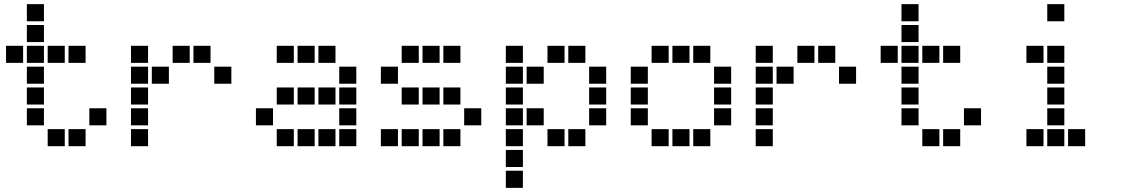

<svg xmlns="http://www.w3.org/2000/svg" viewBox="-20 -711 5440 922"><path d="M110 -691Q109 -691 109 -691Q109 -691 109 -690V-610Q109 -609 109 -609Q109 -609 110 -609H190Q191 -609 191 -609Q191 -609 191 -610V-690Q191 -691 191 -691Q191 -691 190 -691ZM110 -591Q109 -591 109 -591Q109 -591 109 -590V-510Q109 -509 109 -509Q109 -509 110 -509H190Q191 -509 191 -509Q191 -509 191 -510V-590Q191 -591 191 -591Q191 -591 190 -591ZM10 -491Q9 -491 9 -491Q9 -491 9 -490V-410Q9 -409 9 -409Q9 -409 10 -409H90Q91 -409 91 -409Q91 -409 91 -410V-490Q91 -491 91 -491Q91 -491 90 -491ZM110 -491Q109 -491 109 -491Q109 -491 109 -490V-410Q109 -409 109 -409Q109 -409 110 -409H190Q191 -409 191 -409Q191 -409 191 -410V-490Q191 -491 191 -491Q191 -491 190 -491ZM210 -491Q209 -491 209 -491Q209 -491 209 -490V-410Q209 -409 209 -409Q209 -409 210 -409H290Q291 -409 291 -409Q291 -409 291 -410V-490Q291 -491 291 -491Q291 -491 290 -491ZM310 -491Q309 -491 309 -491Q309 -491 309 -490V-410Q309 -409 309 -409Q309 -409 310 -409H390Q391 -409 391 -409Q391 -409 391 -410V-490Q391 -491 391 -491Q391 -491 390 -491ZM110 -391Q109 -391 109 -391Q109 -391 109 -390V-310Q109 -309 109 -309Q109 -309 110 -309H190Q191 -309 191 -309Q191 -309 191 -310V-390Q191 -391 191 -391Q191 -391 190 -391ZM110 -291Q109 -291 109 -291Q109 -291 109 -290V-210Q109 -209 109 -209Q109 -209 110 -209H190Q191 -209 191 -209Q191 -209 191 -210V-290Q191 -291 191 -291Q191 -291 190 -291ZM110 -191Q109 -191 109 -191Q109 -191 109 -190V-110Q109 -109 109 -109Q109 -109 110 -109H190Q191 -109 191 -109Q191 -109 191 -110V-190Q191 -191 191 -191Q191 -191 190 -191ZM410 -191Q409 -191 409 -191Q409 -191 409 -190V-110Q409 -109 409 -109Q409 -109 410 -109H490Q491 -109 491 -109Q491 -109 491 -110V-190Q491 -191 491 -191Q491 -191 490 -191ZM210 -91Q209 -91 209 -91Q209 -91 209 -90V-10Q209 -9 209 -9Q209 -9 210 -9H290Q291 -9 291 -9Q291 -9 291 -10V-90Q291 -91 291 -91Q291 -91 290 -91ZM310 -91Q309 -91 309 -91Q309 -91 309 -90V-10Q309 -9 309 -9Q309 -9 310 -9H390Q391 -9 391 -9Q391 -9 391 -10V-90Q391 -91 391 -91Q391 -91 390 -91Z M610 -491Q609 -491 609 -491Q609 -491 609 -490V-410Q609 -409 609 -409Q609 -409 610 -409H690Q691 -409 691 -409Q691 -409 691 -410V-490Q691 -491 691 -491Q691 -491 690 -491ZM810 -491Q809 -491 809 -491Q809 -491 809 -490V-410Q809 -409 809 -409Q809 -409 810 -409H890Q891 -409 891 -409Q891 -409 891 -410V-490Q891 -491 891 -491Q891 -491 890 -491ZM910 -491Q909 -491 909 -491Q909 -491 909 -490V-410Q909 -409 909 -409Q909 -409 910 -409H990Q991 -409 991 -409Q991 -409 991 -410V-490Q991 -491 991 -491Q991 -491 990 -491ZM610 -391Q609 -391 609 -391Q609 -391 609 -390V-310Q609 -309 609 -309Q609 -309 610 -309H690Q691 -309 691 -309Q691 -309 691 -310V-390Q691 -391 691 -391Q691 -391 690 -391ZM710 -391Q709 -391 709 -391Q709 -391 709 -390V-310Q709 -309 709 -309Q709 -309 710 -309H790Q791 -309 791 -309Q791 -309 791 -310V-390Q791 -391 791 -391Q791 -391 790 -391ZM1010 -391Q1009 -391 1009 -391Q1009 -391 1009 -390V-310Q1009 -309 1009 -309Q1009 -309 1010 -309H1090Q1091 -309 1091 -309Q1091 -309 1091 -310V-390Q1091 -391 1091 -391Q1091 -391 1090 -391ZM610 -291Q609 -291 609 -291Q609 -291 609 -290V-210Q609 -209 609 -209Q609 -209 610 -209H690Q691 -209 691 -209Q691 -209 691 -210V-290Q691 -291 691 -291Q691 -291 690 -291ZM610 -191Q609 -191 609 -191Q609 -191 609 -190V-110Q609 -109 609 -109Q609 -109 610 -109H690Q691 -109 691 -109Q691 -109 691 -110V-190Q691 -191 691 -191Q691 -191 690 -191ZM610 -91Q609 -91 609 -91Q609 -91 609 -90V-10Q609 -9 609 -9Q609 -9 610 -9H690Q691 -9 691 -9Q691 -9 691 -10V-90Q691 -91 691 -91Q691 -91 690 -91Z M1310 -491Q1309 -491 1309 -491Q1309 -491 1309 -490V-410Q1309 -409 1309 -409Q1309 -409 1310 -409H1390Q1391 -409 1391 -409Q1391 -409 1391 -410V-490Q1391 -491 1391 -491Q1391 -491 1390 -491ZM1410 -491Q1409 -491 1409 -491Q1409 -491 1409 -490V-410Q1409 -409 1409 -409Q1409 -409 1410 -409H1490Q1491 -409 1491 -409Q1491 -409 1491 -410V-490Q1491 -491 1491 -491Q1491 -491 1490 -491ZM1510 -491Q1509 -491 1509 -491Q1509 -491 1509 -490V-410Q1509 -409 1509 -409Q1509 -409 1510 -409H1590Q1591 -409 1591 -409Q1591 -409 1591 -410V-490Q1591 -491 1591 -491Q1591 -491 1590 -491ZM1610 -391Q1609 -391 1609 -391Q1609 -391 1609 -390V-310Q1609 -309 1609 -309Q1609 -309 1610 -309H1690Q1691 -309 1691 -309Q1691 -309 1691 -310V-390Q1691 -391 1691 -391Q1691 -391 1690 -391ZM1310 -291Q1309 -291 1309 -291Q1309 -291 1309 -290V-210Q1309 -209 1309 -209Q1309 -209 1310 -209H1390Q1391 -209 1391 -209Q1391 -209 1391 -210V-290Q1391 -291 1391 -291Q1391 -291 1390 -291ZM1410 -291Q1409 -291 1409 -291Q1409 -291 1409 -290V-210Q1409 -209 1409 -209Q1409 -209 1410 -209H1490Q1491 -209 1491 -209Q1491 -209 1491 -210V-290Q1491 -291 1491 -291Q1491 -291 1490 -291ZM1510 -291Q1509 -291 1509 -291Q1509 -291 1509 -290V-210Q1509 -209 1509 -209Q1509 -209 1510 -209H1590Q1591 -209 1591 -209Q1591 -209 1591 -210V-290Q1591 -291 1591 -291Q1591 -291 1590 -291ZM1610 -291Q1609 -291 1609 -291Q1609 -291 1609 -290V-210Q1609 -209 1609 -209Q1609 -209 1610 -209H1690Q1691 -209 1691 -209Q1691 -209 1691 -210V-290Q1691 -291 1691 -291Q1691 -291 1690 -291ZM1210 -191Q1209 -191 1209 -191Q1209 -191 1209 -190V-110Q1209 -109 1209 -109Q1209 -109 1210 -109H1290Q1291 -109 1291 -109Q1291 -109 1291 -110V-190Q1291 -191 1291 -191Q1291 -191 1290 -191ZM1610 -191Q1609 -191 1609 -191Q1609 -191 1609 -190V-110Q1609 -109 1609 -109Q1609 -109 1610 -109H1690Q1691 -109 1691 -109Q1691 -109 1691 -110V-190Q1691 -191 1691 -191Q1691 -191 1690 -191ZM1310 -91Q1309 -91 1309 -91Q1309 -91 1309 -90V-10Q1309 -9 1309 -9Q1309 -9 1310 -9H1390Q1391 -9 1391 -9Q1391 -9 1391 -10V-90Q1391 -91 1391 -91Q1391 -91 1390 -91ZM1410 -91Q1409 -91 1409 -91Q1409 -91 1409 -90V-10Q1409 -9 1409 -9Q1409 -9 1410 -9H1490Q1491 -9 1491 -9Q1491 -9 1491 -10V-90Q1491 -91 1491 -91Q1491 -91 1490 -91ZM1510 -91Q1509 -91 1509 -91Q1509 -91 1509 -90V-10Q1509 -9 1509 -9Q1509 -9 1510 -9H1590Q1591 -9 1591 -9Q1591 -9 1591 -10V-90Q1591 -91 1591 -91Q1591 -91 1590 -91ZM1610 -91Q1609 -91 1609 -91Q1609 -91 1609 -90V-10Q1609 -9 1609 -9Q1609 -9 1610 -9H1690Q1691 -9 1691 -9Q1691 -9 1691 -10V-90Q1691 -91 1691 -91Q1691 -91 1690 -91Z M1910 -491Q1909 -491 1909 -491Q1909 -491 1909 -490V-410Q1909 -409 1909 -409Q1909 -409 1910 -409H1990Q1991 -409 1991 -409Q1991 -409 1991 -410V-490Q1991 -491 1991 -491Q1991 -491 1990 -491ZM2010 -491Q2009 -491 2009 -491Q2009 -491 2009 -490V-410Q2009 -409 2009 -409Q2009 -409 2010 -409H2090Q2091 -409 2091 -409Q2091 -409 2091 -410V-490Q2091 -491 2091 -491Q2091 -491 2090 -491ZM2110 -491Q2109 -491 2109 -491Q2109 -491 2109 -490V-410Q2109 -409 2109 -409Q2109 -409 2110 -409H2190Q2191 -409 2191 -409Q2191 -409 2191 -410V-490Q2191 -491 2191 -491Q2191 -491 2190 -491ZM1810 -391Q1809 -391 1809 -391Q1809 -391 1809 -390V-310Q1809 -309 1809 -309Q1809 -309 1810 -309H1890Q1891 -309 1891 -309Q1891 -309 1891 -310V-390Q1891 -391 1891 -391Q1891 -391 1890 -391ZM1910 -291Q1909 -291 1909 -291Q1909 -291 1909 -290V-210Q1909 -209 1909 -209Q1909 -209 1910 -209H1990Q1991 -209 1991 -209Q1991 -209 1991 -210V-290Q1991 -291 1991 -291Q1991 -291 1990 -291ZM2010 -291Q2009 -291 2009 -291Q2009 -291 2009 -290V-210Q2009 -209 2009 -209Q2009 -209 2010 -209H2090Q2091 -209 2091 -209Q2091 -209 2091 -210V-290Q2091 -291 2091 -291Q2091 -291 2090 -291ZM2110 -291Q2109 -291 2109 -291Q2109 -291 2109 -290V-210Q2109 -209 2109 -209Q2109 -209 2110 -209H2190Q2191 -209 2191 -209Q2191 -209 2191 -210V-290Q2191 -291 2191 -291Q2191 -291 2190 -291ZM2210 -191Q2209 -191 2209 -191Q2209 -191 2209 -190V-110Q2209 -109 2209 -109Q2209 -109 2210 -109H2290Q2291 -109 2291 -109Q2291 -109 2291 -110V-190Q2291 -191 2291 -191Q2291 -191 2290 -191ZM1810 -91Q1809 -91 1809 -91Q1809 -91 1809 -90V-10Q1809 -9 1809 -9Q1809 -9 1810 -9H1890Q1891 -9 1891 -9Q1891 -9 1891 -10V-90Q1891 -91 1891 -91Q1891 -91 1890 -91ZM1910 -91Q1909 -91 1909 -91Q1909 -91 1909 -90V-10Q1909 -9 1909 -9Q1909 -9 1910 -9H1990Q1991 -9 1991 -9Q1991 -9 1991 -10V-90Q1991 -91 1991 -91Q1991 -91 1990 -91ZM2010 -91Q2009 -91 2009 -91Q2009 -91 2009 -90V-10Q2009 -9 2009 -9Q2009 -9 2010 -9H2090Q2091 -9 2091 -9Q2091 -9 2091 -10V-90Q2091 -91 2091 -91Q2091 -91 2090 -91ZM2110 -91Q2109 -91 2109 -91Q2109 -91 2109 -90V-10Q2109 -9 2109 -9Q2109 -9 2110 -9H2190Q2191 -9 2191 -9Q2191 -9 2191 -10V-90Q2191 -91 2191 -91Q2191 -91 2190 -91Z M2410 -491Q2409 -491 2409 -491Q2409 -491 2409 -490V-410Q2409 -409 2409 -409Q2409 -409 2410 -409H2490Q2491 -409 2491 -409Q2491 -409 2491 -410V-490Q2491 -491 2491 -491Q2491 -491 2490 -491ZM2610 -491Q2609 -491 2609 -491Q2609 -491 2609 -490V-410Q2609 -409 2609 -409Q2609 -409 2610 -409H2690Q2691 -409 2691 -409Q2691 -409 2691 -410V-490Q2691 -491 2691 -491Q2691 -491 2690 -491ZM2710 -491Q2709 -491 2709 -491Q2709 -491 2709 -490V-410Q2709 -409 2709 -409Q2709 -409 2710 -409H2790Q2791 -409 2791 -409Q2791 -409 2791 -410V-490Q2791 -491 2791 -491Q2791 -491 2790 -491ZM2410 -391Q2409 -391 2409 -391Q2409 -391 2409 -390V-310Q2409 -309 2409 -309Q2409 -309 2410 -309H2490Q2491 -309 2491 -309Q2491 -309 2491 -310V-390Q2491 -391 2491 -391Q2491 -391 2490 -391ZM2510 -391Q2509 -391 2509 -391Q2509 -391 2509 -390V-310Q2509 -309 2509 -309Q2509 -309 2510 -309H2590Q2591 -309 2591 -309Q2591 -309 2591 -310V-390Q2591 -391 2591 -391Q2591 -391 2590 -391ZM2810 -391Q2809 -391 2809 -391Q2809 -391 2809 -390V-310Q2809 -309 2809 -309Q2809 -309 2810 -309H2890Q2891 -309 2891 -309Q2891 -309 2891 -310V-390Q2891 -391 2891 -391Q2891 -391 2890 -391ZM2410 -291Q2409 -291 2409 -291Q2409 -291 2409 -290V-210Q2409 -209 2409 -209Q2409 -209 2410 -209H2490Q2491 -209 2491 -209Q2491 -209 2491 -210V-290Q2491 -291 2491 -291Q2491 -291 2490 -291ZM2810 -291Q2809 -291 2809 -291Q2809 -291 2809 -290V-210Q2809 -209 2809 -209Q2809 -209 2810 -209H2890Q2891 -209 2891 -209Q2891 -209 2891 -210V-290Q2891 -291 2891 -291Q2891 -291 2890 -291ZM2410 -191Q2409 -191 2409 -191Q2409 -191 2409 -190V-110Q2409 -109 2409 -109Q2409 -109 2410 -109H2490Q2491 -109 2491 -109Q2491 -109 2491 -110V-190Q2491 -191 2491 -191Q2491 -191 2490 -191ZM2510 -191Q2509 -191 2509 -191Q2509 -191 2509 -190V-110Q2509 -109 2509 -109Q2509 -109 2510 -109H2590Q2591 -109 2591 -109Q2591 -109 2591 -110V-190Q2591 -191 2591 -191Q2591 -191 2590 -191ZM2810 -191Q2809 -191 2809 -191Q2809 -191 2809 -190V-110Q2809 -109 2809 -109Q2809 -109 2810 -109H2890Q2891 -109 2891 -109Q2891 -109 2891 -110V-190Q2891 -191 2891 -191Q2891 -191 2890 -191ZM2410 -91Q2409 -91 2409 -91Q2409 -91 2409 -90V-10Q2409 -9 2409 -9Q2409 -9 2410 -9H2490Q2491 -9 2491 -9Q2491 -9 2491 -10V-90Q2491 -91 2491 -91Q2491 -91 2490 -91ZM2610 -91Q2609 -91 2609 -91Q2609 -91 2609 -90V-10Q2609 -9 2609 -9Q2609 -9 2610 -9H2690Q2691 -9 2691 -9Q2691 -9 2691 -10V-90Q2691 -91 2691 -91Q2691 -91 2690 -91ZM2710 -91Q2709 -91 2709 -91Q2709 -91 2709 -90V-10Q2709 -9 2709 -9Q2709 -9 2710 -9H2790Q2791 -9 2791 -9Q2791 -9 2791 -10V-90Q2791 -91 2791 -91Q2791 -91 2790 -91ZM2410 9Q2409 9 2409 9Q2409 9 2409 10V90Q2409 91 2409 91Q2409 91 2410 91H2490Q2491 91 2491 91Q2491 91 2491 90V10Q2491 9 2491 9Q2491 9 2490 9ZM2410 109Q2409 109 2409 109Q2409 109 2409 110V190Q2409 191 2409 191Q2409 191 2410 191H2490Q2491 191 2491 191Q2491 191 2491 190V110Q2491 109 2491 109Q2491 109 2490 109Z M3110 -491Q3109 -491 3109 -491Q3109 -491 3109 -490V-410Q3109 -409 3109 -409Q3109 -409 3110 -409H3190Q3191 -409 3191 -409Q3191 -409 3191 -410V-490Q3191 -491 3191 -491Q3191 -491 3190 -491ZM3210 -491Q3209 -491 3209 -491Q3209 -491 3209 -490V-410Q3209 -409 3209 -409Q3209 -409 3210 -409H3290Q3291 -409 3291 -409Q3291 -409 3291 -410V-490Q3291 -491 3291 -491Q3291 -491 3290 -491ZM3310 -491Q3309 -491 3309 -491Q3309 -491 3309 -490V-410Q3309 -409 3309 -409Q3309 -409 3310 -409H3390Q3391 -409 3391 -409Q3391 -409 3391 -410V-490Q3391 -491 3391 -491Q3391 -491 3390 -491ZM3010 -391Q3009 -391 3009 -391Q3009 -391 3009 -390V-310Q3009 -309 3009 -309Q3009 -309 3010 -309H3090Q3091 -309 3091 -309Q3091 -309 3091 -310V-390Q3091 -391 3091 -391Q3091 -391 3090 -391ZM3410 -391Q3409 -391 3409 -391Q3409 -391 3409 -390V-310Q3409 -309 3409 -309Q3409 -309 3410 -309H3490Q3491 -309 3491 -309Q3491 -309 3491 -310V-390Q3491 -391 3491 -391Q3491 -391 3490 -391ZM3010 -291Q3009 -291 3009 -291Q3009 -291 3009 -290V-210Q3009 -209 3009 -209Q3009 -209 3010 -209H3090Q3091 -209 3091 -209Q3091 -209 3091 -210V-290Q3091 -291 3091 -291Q3091 -291 3090 -291ZM3410 -291Q3409 -291 3409 -291Q3409 -291 3409 -290V-210Q3409 -209 3409 -209Q3409 -209 3410 -209H3490Q3491 -209 3491 -209Q3491 -209 3491 -210V-290Q3491 -291 3491 -291Q3491 -291 3490 -291ZM3010 -191Q3009 -191 3009 -191Q3009 -191 3009 -190V-110Q3009 -109 3009 -109Q3009 -109 3010 -109H3090Q3091 -109 3091 -109Q3091 -109 3091 -110V-190Q3091 -191 3091 -191Q3091 -191 3090 -191ZM3410 -191Q3409 -191 3409 -191Q3409 -191 3409 -190V-110Q3409 -109 3409 -109Q3409 -109 3410 -109H3490Q3491 -109 3491 -109Q3491 -109 3491 -110V-190Q3491 -191 3491 -191Q3491 -191 3490 -191ZM3110 -91Q3109 -91 3109 -91Q3109 -91 3109 -90V-10Q3109 -9 3109 -9Q3109 -9 3110 -9H3190Q3191 -9 3191 -9Q3191 -9 3191 -10V-90Q3191 -91 3191 -91Q3191 -91 3190 -91ZM3210 -91Q3209 -91 3209 -91Q3209 -91 3209 -90V-10Q3209 -9 3209 -9Q3209 -9 3210 -9H3290Q3291 -9 3291 -9Q3291 -9 3291 -10V-90Q3291 -91 3291 -91Q3291 -91 3290 -91ZM3310 -91Q3309 -91 3309 -91Q3309 -91 3309 -90V-10Q3309 -9 3309 -9Q3309 -9 3310 -9H3390Q3391 -9 3391 -9Q3391 -9 3391 -10V-90Q3391 -91 3391 -91Q3391 -91 3390 -91Z M3610 -491Q3609 -491 3609 -491Q3609 -491 3609 -490V-410Q3609 -409 3609 -409Q3609 -409 3610 -409H3690Q3691 -409 3691 -409Q3691 -409 3691 -410V-490Q3691 -491 3691 -491Q3691 -491 3690 -491ZM3810 -491Q3809 -491 3809 -491Q3809 -491 3809 -490V-410Q3809 -409 3809 -409Q3809 -409 3810 -409H3890Q3891 -409 3891 -409Q3891 -409 3891 -410V-490Q3891 -491 3891 -491Q3891 -491 3890 -491ZM3910 -491Q3909 -491 3909 -491Q3909 -491 3909 -490V-410Q3909 -409 3909 -409Q3909 -409 3910 -409H3990Q3991 -409 3991 -409Q3991 -409 3991 -410V-490Q3991 -491 3991 -491Q3991 -491 3990 -491ZM3610 -391Q3609 -391 3609 -391Q3609 -391 3609 -390V-310Q3609 -309 3609 -309Q3609 -309 3610 -309H3690Q3691 -309 3691 -309Q3691 -309 3691 -310V-390Q3691 -391 3691 -391Q3691 -391 3690 -391ZM3710 -391Q3709 -391 3709 -391Q3709 -391 3709 -390V-310Q3709 -309 3709 -309Q3709 -309 3710 -309H3790Q3791 -309 3791 -309Q3791 -309 3791 -310V-390Q3791 -391 3791 -391Q3791 -391 3790 -391ZM4010 -391Q4009 -391 4009 -391Q4009 -391 4009 -390V-310Q4009 -309 4009 -309Q4009 -309 4010 -309H4090Q4091 -309 4091 -309Q4091 -309 4091 -310V-390Q4091 -391 4091 -391Q4091 -391 4090 -391ZM3610 -291Q3609 -291 3609 -291Q3609 -291 3609 -290V-210Q3609 -209 3609 -209Q3609 -209 3610 -209H3690Q3691 -209 3691 -209Q3691 -209 3691 -210V-290Q3691 -291 3691 -291Q3691 -291 3690 -291ZM3610 -191Q3609 -191 3609 -191Q3609 -191 3609 -190V-110Q3609 -109 3609 -109Q3609 -109 3610 -109H3690Q3691 -109 3691 -109Q3691 -109 3691 -110V-190Q3691 -191 3691 -191Q3691 -191 3690 -191ZM3610 -91Q3609 -91 3609 -91Q3609 -91 3609 -90V-10Q3609 -9 3609 -9Q3609 -9 3610 -9H3690Q3691 -9 3691 -9Q3691 -9 3691 -10V-90Q3691 -91 3691 -91Q3691 -91 3690 -91Z M4310 -691Q4309 -691 4309 -691Q4309 -691 4309 -690V-610Q4309 -609 4309 -609Q4309 -609 4310 -609H4390Q4391 -609 4391 -609Q4391 -609 4391 -610V-690Q4391 -691 4391 -691Q4391 -691 4390 -691ZM4310 -591Q4309 -591 4309 -591Q4309 -591 4309 -590V-510Q4309 -509 4309 -509Q4309 -509 4310 -509H4390Q4391 -509 4391 -509Q4391 -509 4391 -510V-590Q4391 -591 4391 -591Q4391 -591 4390 -591ZM4210 -491Q4209 -491 4209 -491Q4209 -491 4209 -490V-410Q4209 -409 4209 -409Q4209 -409 4210 -409H4290Q4291 -409 4291 -409Q4291 -409 4291 -410V-490Q4291 -491 4291 -491Q4291 -491 4290 -491ZM4310 -491Q4309 -491 4309 -491Q4309 -491 4309 -490V-410Q4309 -409 4309 -409Q4309 -409 4310 -409H4390Q4391 -409 4391 -409Q4391 -409 4391 -410V-490Q4391 -491 4391 -491Q4391 -491 4390 -491ZM4410 -491Q4409 -491 4409 -491Q4409 -491 4409 -490V-410Q4409 -409 4409 -409Q4409 -409 4410 -409H4490Q4491 -409 4491 -409Q4491 -409 4491 -410V-490Q4491 -491 4491 -491Q4491 -491 4490 -491ZM4510 -491Q4509 -491 4509 -491Q4509 -491 4509 -490V-410Q4509 -409 4509 -409Q4509 -409 4510 -409H4590Q4591 -409 4591 -409Q4591 -409 4591 -410V-490Q4591 -491 4591 -491Q4591 -491 4590 -491ZM4310 -391Q4309 -391 4309 -391Q4309 -391 4309 -390V-310Q4309 -309 4309 -309Q4309 -309 4310 -309H4390Q4391 -309 4391 -309Q4391 -309 4391 -310V-390Q4391 -391 4391 -391Q4391 -391 4390 -391ZM4310 -291Q4309 -291 4309 -291Q4309 -291 4309 -290V-210Q4309 -209 4309 -209Q4309 -209 4310 -209H4390Q4391 -209 4391 -209Q4391 -209 4391 -210V-290Q4391 -291 4391 -291Q4391 -291 4390 -291ZM4310 -191Q4309 -191 4309 -191Q4309 -191 4309 -190V-110Q4309 -109 4309 -109Q4309 -109 4310 -109H4390Q4391 -109 4391 -109Q4391 -109 4391 -110V-190Q4391 -191 4391 -191Q4391 -191 4390 -191ZM4610 -191Q4609 -191 4609 -191Q4609 -191 4609 -190V-110Q4609 -109 4609 -109Q4609 -109 4610 -109H4690Q4691 -109 4691 -109Q4691 -109 4691 -110V-190Q4691 -191 4691 -191Q4691 -191 4690 -191ZM4410 -91Q4409 -91 4409 -91Q4409 -91 4409 -90V-10Q4409 -9 4409 -9Q4409 -9 4410 -9H4490Q4491 -9 4491 -9Q4491 -9 4491 -10V-90Q4491 -91 4491 -91Q4491 -91 4490 -91ZM4510 -91Q4509 -91 4509 -91Q4509 -91 4509 -90V-10Q4509 -9 4509 -9Q4509 -9 4510 -9H4590Q4591 -9 4591 -9Q4591 -9 4591 -10V-90Q4591 -91 4591 -91Q4591 -91 4590 -91Z M5010 -691Q5009 -691 5009 -691Q5009 -691 5009 -690V-610Q5009 -609 5009 -609Q5009 -609 5010 -609H5090Q5091 -609 5091 -609Q5091 -609 5091 -610V-690Q5091 -691 5091 -691Q5091 -691 5090 -691ZM4910 -491Q4909 -491 4909 -491Q4909 -491 4909 -490V-410Q4909 -409 4909 -409Q4909 -409 4910 -409H4990Q4991 -409 4991 -409Q4991 -409 4991 -410V-490Q4991 -491 4991 -491Q4991 -491 4990 -491ZM5010 -491Q5009 -491 5009 -491Q5009 -491 5009 -490V-410Q5009 -409 5009 -409Q5009 -409 5010 -409H5090Q5091 -409 5091 -409Q5091 -409 5091 -410V-490Q5091 -491 5091 -491Q5091 -491 5090 -491ZM5010 -391Q5009 -391 5009 -391Q5009 -391 5009 -390V-310Q5009 -309 5009 -309Q5009 -309 5010 -309H5090Q5091 -309 5091 -309Q5091 -309 5091 -310V-390Q5091 -391 5091 -391Q5091 -391 5090 -391ZM5010 -291Q5009 -291 5009 -291Q5009 -291 5009 -290V-210Q5009 -209 5009 -209Q5009 -209 5010 -209H5090Q5091 -209 5091 -209Q5091 -209 5091 -210V-290Q5091 -291 5091 -291Q5091 -291 5090 -291ZM5010 -191Q5009 -191 5009 -191Q5009 -191 5009 -190V-110Q5009 -109 5009 -109Q5009 -109 5010 -109H5090Q5091 -109 5091 -109Q5091 -109 5091 -110V-190Q5091 -191 5091 -191Q5091 -191 5090 -191ZM4910 -91Q4909 -91 4909 -91Q4909 -91 4909 -90V-10Q4909 -9 4909 -9Q4909 -9 4910 -9H4990Q4991 -9 4991 -9Q4991 -9 4991 -10V-90Q4991 -91 4991 -91Q4991 -91 4990 -91ZM5010 -91Q5009 -91 5009 -91Q5009 -91 5009 -90V-10Q5009 -9 5009 -9Q5009 -9 5010 -9H5090Q5091 -9 5091 -9Q5091 -9 5091 -10V-90Q5091 -91 5091 -91Q5091 -91 5090 -91ZM5110 -91Q5109 -91 5109 -91Q5109 -91 5109 -90V-10Q5109 -9 5109 -9Q5109 -9 5110 -9H5190Q5191 -9 5191 -9Q5191 -9 5191 -10V-90Q5191 -91 5191 -91Q5191 -91 5190 -91Z"/></svg>

Font: Doto ExtraBold
Style: Regular
Weight: 800
Monospace: yes
Version: Version 1.000